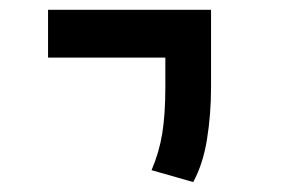

<svg xmlns="http://www.w3.org/2000/svg" viewBox="-20 -606 626 394"><path d="M376.5 -232.4 291 -256.8Q306.6 -293 313 -332.3Q319.3 -371.6 319.3 -428.2V-487.8H78.6V-585.9H413.1V-428.2Q413.1 -371.6 404.8 -320.3Q396.5 -269 376.5 -232.4Z"/></svg>

Font: CaskaydiaMono NF
Style: Regular
Weight: 400
Designer: Aaron Bell
Foundry: Saja Typeworks
Version: Version 2111.001; ttfautohint (v1.8.4);Nerd Fonts 3.1.1